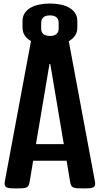

<svg xmlns="http://www.w3.org/2000/svg" viewBox="-20 -1054 558 1074"><path d="M153.3 -824.2Q131.3 -836.4 118.7 -855.2Q106 -874 106 -900.4V-936Q106 -961.4 117.9 -980Q129.9 -998.5 150.4 -1010.5Q170.9 -1022.5 199 -1028.3Q227.1 -1034.2 259.3 -1034.2Q291.5 -1034.2 319.6 -1028.3Q347.7 -1022.5 368.2 -1010.5Q388.7 -998.5 400.6 -980Q412.6 -961.4 412.6 -936V-900.4Q412.6 -873.5 399.7 -854.7Q386.7 -835.9 364.7 -823.7L511.2 -38.1Q513.7 -24.9 511.2 -17.3Q508.8 -9.8 501.2 -5.9Q493.7 -2 480.5 -1Q467.3 0 448.2 0Q424.8 0 410.9 -1Q397 -2 389.2 -5.9Q381.3 -9.8 377.7 -17.3Q374 -24.9 372.1 -38.1L352.5 -154.8H165.5L146 -38.1Q143.6 -24.9 140.1 -17.3Q136.7 -9.8 128.9 -5.9Q121.1 -2 107.2 -1Q93.3 0 69.8 0Q50.8 0 37.6 -1Q24.4 -2 16.8 -5.9Q9.3 -9.8 6.8 -17.3Q4.4 -24.9 6.8 -38.1ZM259.3 -853Q284.2 -853 296.1 -863.8Q308.1 -874.5 308.1 -893.1V-927.7Q308.1 -946.3 296.1 -957Q284.2 -967.8 259.3 -967.8Q234.4 -967.8 222.4 -957Q210.4 -946.3 210.4 -927.7V-893.1Q210.4 -874.5 222.4 -863.8Q234.4 -853 259.3 -853ZM336.9 -247.6 261.2 -696.3H256.8L181.2 -247.6Z"/></svg>

Font: Denk One
Style: Regular
Weight: 400
Designer: Irina Smirnova
Foundry: Irina Smirnova
Version: Version 1.002